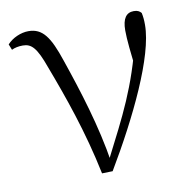

<svg xmlns="http://www.w3.org/2000/svg" viewBox="-65 -587 655 657"><g transform="rotate(-10 262.5 -258.0)"><path d="M238 6 275 5C375 -163 471 -360 471 -469C471 -485 470 -497 467 -511C461 -518 454 -522 441 -522C415 -522 401 -503 401 -462C401 -430 406 -384 415 -311L429 -427C389 -264 342 -177 269 -34L263 -24H276C256 -154 214 -285 176 -396C147 -483 123 -517 74 -517C48 -517 18 -504 0 -484L8 -464C18 -469 31 -472 47 -472C77 -472 94 -454 119 -384C161 -273 207 -144 238 6Z"/></g></svg>

Font: Source Han Serif CN VF
Style: Regular
Weight: 250
Designer: Ryoko NISHIZUKA 西塚涼子 (kana & ideographs); Frank Grießhammer (Latin, Greek & Cyrillic); Wenlong ZHANG 张文龙 (bopomofo); San
Foundry: Adobe
Version: Version 2.002;hotconv 1.1.0;makeotfexe 2.6.0